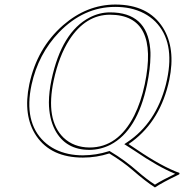

<svg xmlns="http://www.w3.org/2000/svg" viewBox="-20 -678 804 838"><path d="M541 -49.3Q552.7 -42 579.1 -23.9Q685.5 48.3 763.7 77.1L762.2 83Q689 118.2 656.2 140.1Q615.2 113.8 558.1 64Q515.6 27.3 457 -8.3Q401.4 9.8 341.8 9.8Q203.1 9.8 138.7 -84.5Q79.1 -172.9 107.9 -310.1Q141.6 -468.3 255.4 -567.9Q358.9 -657.7 482.9 -658.2Q627 -658.2 690.9 -557.6Q747.6 -467.3 718.8 -329.1Q681.2 -153.3 557.1 -60.5Q548.3 -54.2 541 -49.3ZM460.4 -613.8Q354 -613.8 282.7 -504.4Q237.3 -433.6 214.4 -327.1Q177.7 -154.8 257.3 -77.1Q302.2 -34.7 371.1 -34.2Q495.1 -34.2 565.9 -173.8Q595.2 -232.4 611.8 -310.1Q674.8 -612.8 460.4 -613.8ZM535.6 -40.5 522.5 -48.8 535.6 -57.6Q660.2 -140.6 703.6 -307.6Q706.5 -319.8 709 -331.1Q744.1 -495.6 658.2 -583.5Q614.3 -627 547.4 -641.6Q516.6 -647.9 482.9 -647.9Q345.2 -647.9 237.8 -537.1Q147 -442.4 117.7 -308.1Q83 -145.5 171.9 -60.5Q214.8 -20 278.8 -6.3Q309.1 0 341.8 0Q400.4 -0.5 453.6 -17.6L458 -19L461.9 -16.6Q524.4 20.5 581.5 70.8Q618.2 103 656.2 127.9Q688 107.9 744.6 80.6Q672.9 51.8 565.9 -21Q545.9 -34.2 535.6 -40.5ZM460.4 -624Q621.6 -624 635.7 -464.4Q637.2 -449.2 636.7 -433.6Q636.2 -377.9 621.6 -308.1Q579.1 -107.4 462.4 -46.4Q419.4 -24.4 371.1 -23.9Q266.6 -23.4 220.2 -110.4Q193.8 -161.1 193.4 -231.4Q193.8 -277.3 204.6 -329.1Q249 -538.1 371.1 -601.6Q414.1 -624 460.4 -624Z"/></svg>

Font: Linux Biolinum Outline O
Style: Italic
Weight: 400
Italic angle: -12°
Designer: Philipp H. Poll
Foundry: Philipp H. Poll
Version: Version 0.6.2